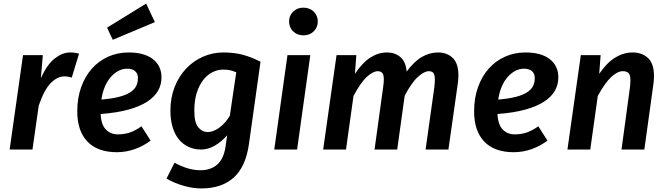

<svg xmlns="http://www.w3.org/2000/svg" viewBox="-20 -838 3741 1076"><path d="M382 -403Q362 -410 339 -410Q301 -409 264.5 -372.5Q228 -336 197 -246L162 0H34L109 -529H220L209 -400Q244 -477 287 -510.5Q330 -544 372 -544Q401 -544 423 -537Z M885 -404Q885 -364 866 -330Q847 -296 806 -269Q765 -242 700.5 -224Q636 -206 544 -199Q547 -139 573.5 -112Q600 -85 640 -85Q675 -85 705 -94.5Q735 -104 773 -130L824 -50Q783 -19 734.5 -2Q686 15 635 15Q527 15 470 -44.5Q413 -104 413 -214Q413 -289 435 -350Q457 -411 495.5 -454Q534 -497 586.5 -520.5Q639 -544 701 -544Q789 -544 837 -506.5Q885 -469 885 -404ZM693 -453Q643 -453 602 -407.5Q561 -362 548 -280Q608 -285 648 -295.5Q688 -306 711 -321.5Q734 -337 743.5 -356.5Q753 -376 753 -400Q753 -426 737 -439.5Q721 -453 693 -453ZM580 -683 799 -818 848 -714 612 -615Z M1253 -80Q1223 -45 1185 -22.5Q1147 0 1107 0Q1070 0 1038.5 -14Q1007 -28 984 -55Q961 -82 948 -123Q935 -164 935 -218Q935 -290 958.5 -350Q982 -410 1022.5 -453Q1063 -496 1117 -520Q1171 -544 1232 -544Q1291 -544 1339 -531.5Q1387 -519 1440 -492L1375 -30Q1357 97 1289.5 157.5Q1222 218 1108 218Q1061 218 1010 203.5Q959 189 913 163L958 74Q997 95 1032.5 105.5Q1068 116 1104 116Q1161 116 1197.5 84Q1234 52 1244 -17ZM1145 -98Q1174 -98 1207.5 -121.5Q1241 -145 1268 -189L1304 -433Q1284 -441 1268.5 -444.5Q1253 -448 1231 -448Q1200 -448 1171 -433.5Q1142 -419 1119.5 -390.5Q1097 -362 1083 -319Q1069 -276 1069 -218Q1069 -151 1091 -124.5Q1113 -98 1145 -98Z M1517 0 1591 -529H1719L1645 0ZM1680 -640Q1645 -640 1622.5 -662.5Q1600 -685 1600 -718Q1600 -750 1622.5 -772.5Q1645 -795 1680 -795Q1716 -795 1738.5 -772.5Q1761 -750 1761 -718Q1761 -685 1738.5 -662.5Q1716 -640 1680 -640Z M2079 0 2127 -348Q2129 -362 2130 -372.5Q2131 -383 2131 -392Q2131 -420 2122 -429.5Q2113 -439 2097 -439Q2071 -439 2036.5 -408Q2002 -377 1961 -300L1919 0H1791L1866 -529H1977L1969 -424Q2011 -487 2055.5 -515.5Q2100 -544 2149 -544Q2193 -544 2223.5 -518.5Q2254 -493 2259 -437Q2301 -494 2344.5 -519Q2388 -544 2435 -544Q2485 -544 2517 -513.5Q2549 -483 2549 -416Q2549 -395 2546 -373L2493 0H2365L2414 -348Q2417 -375 2417 -391Q2417 -420 2408.5 -429.5Q2400 -439 2383 -439Q2358 -439 2323 -408Q2288 -377 2248 -302L2206 0Z M3109 -404Q3109 -364 3090 -330Q3071 -296 3030 -269Q2989 -242 2924.5 -224Q2860 -206 2768 -199Q2771 -139 2797.5 -112Q2824 -85 2864 -85Q2899 -85 2929 -94.5Q2959 -104 2997 -130L3048 -50Q3007 -19 2958.5 -2Q2910 15 2859 15Q2751 15 2694 -44.5Q2637 -104 2637 -214Q2637 -289 2659 -350Q2681 -411 2719.5 -454Q2758 -497 2810.5 -520.5Q2863 -544 2925 -544Q3013 -544 3061 -506.5Q3109 -469 3109 -404ZM2917 -453Q2867 -453 2826 -407.5Q2785 -362 2772 -280Q2832 -285 2872 -295.5Q2912 -306 2935 -321.5Q2958 -337 2967.5 -356.5Q2977 -376 2977 -400Q2977 -426 2961 -439.5Q2945 -453 2917 -453Z M3463 0 3510 -346Q3513 -370 3513 -387Q3513 -419 3502 -429Q3491 -439 3470 -439Q3441 -439 3406 -407Q3371 -375 3330 -300L3288 0H3160L3235 -529H3346L3338 -424Q3381 -487 3428 -515.5Q3475 -544 3525 -544Q3579 -544 3612 -512.5Q3645 -481 3645 -412Q3645 -392 3642 -368L3591 0Z"/></svg>

Font: Xgbmvzvtohvqztyvzapvmeyoton
Style: Regular
Weight: 500
Italic angle: -8°
Designer: Carrois Corporate & Edenspiekermann
Foundry: Carrois Corporate GbR & Edenspiekermann AG
Version: Version 2.001